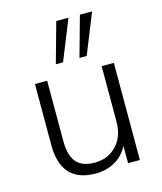

<svg xmlns="http://www.w3.org/2000/svg" viewBox="-113 -835 780 926"><g transform="rotate(-15 276.5 -372.0)"><path d="M251 8Q78 8 78 -180V-485H139V-183Q139 -112 168 -78Q197 -44 259 -44Q326 -44 368.5 -89Q411 -134 411 -209V-485H472V0H413V-86Q389 -40 346.5 -16Q304 8 251 8ZM318 -551 374 -752H435L354 -551ZM200 -551 256 -752H317L236 -551Z"/></g></svg>

Font: Nunito Sans Light
Style: Regular
Weight: 300
Designer: Vernon Adams
Foundry: Vernon Adams
Version: Version 3.101; ttfautohint (v1.8.4.7-5d5b);gftools[0.9.27]